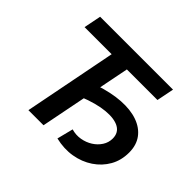

<svg xmlns="http://www.w3.org/2000/svg" viewBox="-155 -922 1151 1151"><g transform="rotate(45 420.5 -346.5)"><path d="M194 0 316 -622 340 -590H80L102 -700H720L698 -590H408L445 -622L322 0ZM437 -3 463 -106Q501 -95 538 -101.5Q575 -108 605 -127Q635 -146 653.5 -174.5Q672 -203 672 -237Q672 -286 633 -307.5Q594 -329 524 -322.5Q454 -316 359 -278L378 -394Q470 -425 547 -430Q624 -435 681 -415Q738 -395 769.5 -352.5Q801 -310 801 -247Q801 -181 771.5 -129Q742 -77 690.5 -42.5Q639 -8 574 3Q509 14 437 -3Z"/></g></svg>

Font: MOST Montserrat SemiBold
Style: Italic
Weight: 600
Italic angle: -11.3°
Designer: Julieta Ulanovsky
Foundry: Julieta Ulanovsky
Version: Version 8.000;March 11, 2024;FontCreator 15.0.0.2926 64-bit